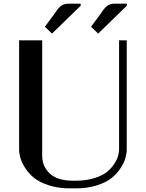

<svg xmlns="http://www.w3.org/2000/svg" viewBox="-20 -1010 790 1040"><path d="M417 -979 261.7 -828.1 223.1 -865.2 278.3 -939.5Q295.4 -967.8 312 -979Q328.6 -990.2 352.1 -990.2H417ZM667 -979 511.7 -828.1 473.1 -865.2 528.3 -939.5Q545.4 -967.8 562 -979Q578.6 -990.2 602.1 -990.2H667ZM375 -31.2H390.6Q446.3 -31.2 490.2 -44.9Q534.2 -58.6 558.6 -78.1Q583 -97.7 598.9 -122.3Q614.7 -147 619.9 -166.5Q625 -186 625 -202.1V-791.5H666.5V-202.1Q666.5 -180.2 659.7 -155Q652.8 -129.9 633.3 -99.6Q613.8 -69.3 584.5 -45.7Q555.2 -22 504.6 -5.9Q454.1 10.3 390.6 10.3H359.4Q295.9 10.3 245.4 -5.9Q194.8 -22 165.5 -45.7Q136.2 -69.3 116.7 -99.6Q97.2 -129.9 90.3 -155Q83.5 -180.2 83.5 -202.1V-791.5H208.5V-166.5Q208.5 -108.9 249.8 -70.1Q291 -31.2 375 -31.2Z"/></svg>

Font: Resagnicto
Style: Bold
Weight: 700
Version: Version 0.9991